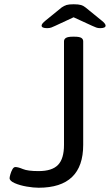

<svg xmlns="http://www.w3.org/2000/svg" viewBox="-20 -874 520 900"><path d="M161 6Q137 6 105 0.5Q73 -5 49 -15.5Q25 -26 25 -39Q25 -44 28.5 -56.5Q32 -69 38 -80Q44 -91 52 -91Q65 -91 87.5 -81.5Q110 -72 161 -72Q224 -72 252 -101Q280 -130 280 -195V-680Q280 -691 289.5 -696.5Q299 -702 321 -702H329Q352 -702 361 -696.5Q370 -691 370 -680V-195Q370 6 161 6ZM201 -742Q175 -742 175 -754Q175 -763 194 -778L269 -839Q280 -847 291.5 -850.5Q303 -854 325 -854Q348 -854 359.5 -850.5Q371 -847 381 -839L456 -778Q475 -763 475 -754Q475 -742 449 -742Q439 -742 431 -745Q423 -748 412 -753L325 -793L239 -753Q229 -748 220.5 -745Q212 -742 201 -742Z"/></svg>

Font: Asap Expanded
Style: Regular
Weight: 400
Width: 7
Designer: Pablo Cosgaya
Foundry: Omnibus-Type
Version: Version 3.001; ttfautohint (v1.8.4.7-5d5b)